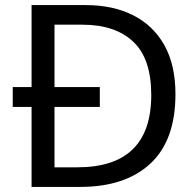

<svg xmlns="http://www.w3.org/2000/svg" viewBox="-20 -734 770 754"><path d="M317 -714Q424 -714 503 -674Q582 -634 625.5 -556.5Q669 -479 669 -364Q669 -183 570.5 -91.5Q472 0 295 0H104V-314H30V-392H104V-714ZM304 -637H194V-392H372V-314H194V-77H284Q574 -77 574 -361Q574 -504 503 -570.5Q432 -637 304 -637Z"/></svg>

Font: Noto Sans Indic Siyaq Numbers
Style: Regular
Weight: 400
Designer: Monotype Design Team
Foundry: Monotype Imaging Inc.
Version: Version 2.002; ttfautohint (v1.8.4.7-5d5b)